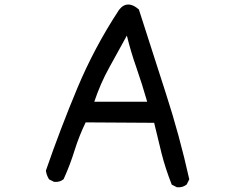

<svg xmlns="http://www.w3.org/2000/svg" viewBox="-20 -789 1040 835"><path d="M748.5 24.9 729 15.1 727.1 14.2 726.1 11.7Q713.4 -20.5 702.4 -54Q691.4 -87.4 682.6 -122.1Q666 -188.5 650.4 -254.9L352.5 -256.8Q324.2 -198.2 304.7 -136.2Q294.9 -104.5 283 -73Q271 -41.5 257.3 -11.2L256.8 -10.3L255.9 -9.3Q240.2 3.9 216.3 2H215.3L214.4 1.5L194.8 -8.3L193.4 -9.3L192.4 -10.7Q182.1 -27.8 179.7 -46.4V-47.4L180.2 -48.8Q242.7 -229.5 316.4 -405.8Q390.1 -582 496.1 -743.7Q497.6 -745.6 499 -747.6Q500.5 -749.5 502 -751Q512.7 -763.7 525.9 -767.6Q539.1 -771.5 553.5 -766.6Q567.9 -761.7 583 -748.5L584 -747.6L584.5 -746.1Q643.1 -563.5 701.7 -381.8Q760.7 -199.7 802.7 -11.2L803.2 -8.8L802.2 -7.3L792.5 12.2L792 13.7L790.5 14.2Q774.4 27.3 750.5 25.4H749.5ZM620.1 -346.7Q597.7 -424.8 572.8 -496.1Q548.8 -564 531.7 -634.3Q492.7 -564 455.6 -496.1Q416.5 -425.8 390.1 -346.7Z"/></svg>

Font: NaikaiFont
Style: SemiBold
Weight: 600
Version: Version 1.89